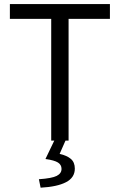

<svg xmlns="http://www.w3.org/2000/svg" viewBox="-20 -676 576 923"><path d="M226.2 0V-585.4H27.5V-656.3H508.4V-585.4H309.7V0ZM175.2 226.3 167 185.6Q229.6 181.3 252.7 169.5Q275.8 157.6 275.8 136Q275.8 116.3 258.8 105.4Q241.7 94.4 198.5 88.4L242.2 -2.7H296L266.7 63.8Q301.3 71.5 320.5 87.8Q339.7 104 339.7 134.7Q339.7 178 297.1 200Q254.6 222 175.2 226.3Z"/></svg>

Font: Source Sans 3 Variable
Style: Regular
Weight: 200
Designer: Paul D. Hunt
Foundry: Adobe Systems Incorporated
Version: Version 3.026